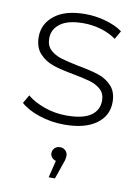

<svg xmlns="http://www.w3.org/2000/svg" viewBox="-88 -585 654 904"><g transform="rotate(10 239.0 -132.5)"><path d="M29 -63 52 -103Q84 -76 134.5 -58Q185 -40 240 -40Q319 -40 356.5 -66Q394 -92 394 -138Q394 -171 373.5 -190Q353 -209 323 -218Q293 -227 240 -237Q178 -248 140 -261Q102 -274 75 -303Q48 -332 48 -383Q48 -445 99.5 -485.5Q151 -526 246 -526Q296 -526 345 -512Q394 -498 425 -475L402 -435Q370 -458 329 -470Q288 -482 245 -482Q172 -482 135 -455Q98 -428 98 -384Q98 -349 119 -329.5Q140 -310 170.5 -300.5Q201 -291 256 -280Q317 -269 354.5 -256.5Q392 -244 418 -216Q444 -188 444 -139Q444 -74 390 -35Q336 4 238 4Q175 4 118 -15Q61 -34 29 -63ZM274 146Q274 164 265 186L239 261H209L229 179Q217 176 209.5 167Q202 158 202 146Q202 132 212 122Q222 112 238 112Q254 112 264 122.5Q274 133 274 146Z"/></g></svg>

Font: Montserrat Atlas Light
Style: Regular
Weight: 300
Designer: Julieta Ulanovsky
Foundry: Julieta Ulanovsky
Version: Version 7.200